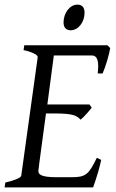

<svg xmlns="http://www.w3.org/2000/svg" viewBox="-20 -811 501 831"><path d="M143 -565V-562L72 -51C71 -41 39 -29 3 -21L0 0H383C400 -47 412 -90 418 -119L399 -128C365 -57 351 -44 292 -44H226C160 -44 146 -55 146 -71C146 -76 146 -74 179 -320H213C298 -320 311 -311 329 -293C345 -306 373 -339 377 -345L367 -359H185L213 -571H377C394 -571 405 -560 405 -524C405 -516 404 -505 403 -493H424C436 -519 453 -576 457 -603L445 -615H85L82 -594C110 -589 143 -575 143 -565ZM315 -791C281 -791 255 -753 255 -714C255 -688 270 -680 286 -680C319 -680 346 -715 346 -756C346 -778 336 -791 315 -791Z"/></svg>

Font: Temporarium
Style: Italic
Weight: 400
Italic angle: -7°
Version: Version 1.1